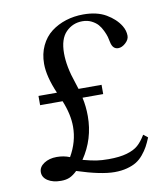

<svg xmlns="http://www.w3.org/2000/svg" viewBox="-79 -736 727 830"><g transform="rotate(-10 284.5 -321.5)"><path d="M90.3 -314.9V-355.5H171.4Q138.2 -432.1 138.2 -487.8Q138.2 -531.7 155 -567.1Q171.9 -602.5 200.4 -624.3Q229 -646 265.1 -657.5Q301.3 -668.9 341.8 -668.9Q401.9 -668.9 441.7 -645.5Q481.4 -622.1 501.5 -589.4Q514.6 -567.9 514.6 -544.9Q514.6 -528.3 498.5 -513.7Q482.4 -499 466.3 -499Q441.4 -499 435.1 -531.7Q433.1 -543.5 429.9 -554.7Q426.8 -565.9 418.9 -582.5Q411.1 -599.1 400.6 -611.1Q390.1 -623 372.6 -631.8Q355 -640.6 333 -640.6Q290.5 -640.6 260.7 -610.6Q231 -580.6 231 -517.6Q231 -458.5 256.8 -384.8Q260.3 -375 266.1 -355.5H367.2V-314.9H276.4Q285.2 -275.4 285.2 -232.9Q285.2 -132.3 229.5 -50.3Q266.6 -40.5 289.1 -37.1Q311.5 -33.7 341.8 -33.7Q390.6 -33.7 422.4 -43Q454.1 -52.2 471.9 -67.9Q489.7 -83.5 506.8 -111.8L525.9 -96.7Q516.6 -74.2 507.8 -58.1Q499 -42 484.9 -24.9Q470.7 -7.8 454.1 2.4Q437.5 12.7 412.8 19.3Q388.2 25.9 357.9 25.9Q298.3 25.9 194.3 -7.8Q177.7 8.3 161.9 15.6Q146 22.9 123 22.9Q87.4 22.9 65.2 8.5Q43 -5.9 43 -28.8Q43 -51.8 65.9 -66.9Q88.9 -82 121.6 -82Q152.8 -82 178.7 -71.3Q214.4 -132.8 214.4 -199.2Q214.4 -252.9 189 -314.9Z"/></g></svg>

Font: Elstob 8pt
Style: Regular
Weight: 400
Designer: Peter S. Baker
Version: Version 1.015